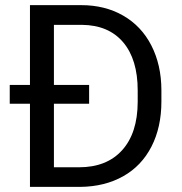

<svg xmlns="http://www.w3.org/2000/svg" viewBox="-20 -731 710 751"><path d="M97.2 0V-325.2H18.1V-398.9H97.2V-710.9H297.9Q390.6 -710.9 461.9 -669.9Q533.2 -628.9 572 -553.2Q610.8 -477.5 611.3 -379.4V-334Q611.3 -233.4 572.5 -157.7Q533.7 -82 461.7 -41.5Q389.6 -1 293.9 0ZM328.6 -325.2H190.9V-76.7H289.1Q397.5 -76.7 457.8 -143.6Q518.1 -210.4 518.6 -332V-377.4Q518.6 -498.5 461.7 -565.7Q404.8 -632.8 300.3 -633.8H190.9V-398.9H328.6Z"/></svg>

Font: Noboto
Style: Regular
Weight: 400
Designer: Google
Version: Version 2.001101; 2014